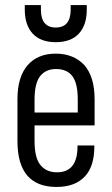

<svg xmlns="http://www.w3.org/2000/svg" viewBox="-20 -740 447 768"><path d="M118.2 -238.3V-176.8Q118.2 -108.4 141.6 -80.1Q165 -50.8 208 -50.8Q290 -50.8 290 -154.3V-158.2H357.4V-155.3Q357.4 -73.2 318.4 -33.2Q279.3 7.8 206.1 7.8Q49.8 7.8 49.8 -175.8V-342.8Q49.8 -432.6 90.8 -479.5Q130.9 -525.4 203.1 -525.4Q274.4 -525.4 317.4 -479.5Q358.4 -432.6 358.4 -342.8V-238.3ZM118.2 -340.8V-290H291V-342.8Q291 -408.2 268.6 -436.5Q247.1 -463.9 204.1 -463.9Q163.1 -463.9 140.6 -435.5Q118.2 -407.2 118.2 -340.8ZM203.1 -571.3Q142.6 -571.3 110.8 -605.5Q79.1 -639.6 79.1 -702.1V-719.7H143.6V-702.1Q143.6 -629.9 203.1 -629.9Q262.7 -629.9 262.7 -702.1V-719.7H327.1V-702.1Q327.1 -639.6 295.4 -605.5Q263.7 -571.3 203.1 -571.3Z"/></svg>

Font: Dinish Condensed
Style: Regular
Weight: 400
Width: 3
Designer: Bert Driehuis
Foundry: Playbeing
Version: Version 3.006; git-39231f3c-release